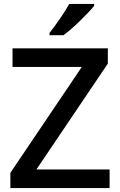

<svg xmlns="http://www.w3.org/2000/svg" viewBox="-20 -961 614 981"><path d="M461 -931V-941H334C309 -896 263 -830 233 -793V-781H304C353 -816 431 -894 461 -931ZM540 0V-95H166L531 -636V-714H44V-619H398L33 -78V0Z"/></svg>

Font: Noto Sans Balinese Medium
Style: Regular
Weight: 500
Designer: Aditya Bayu, David Williams
Foundry: David Williams
Version: Version 2.005